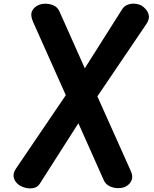

<svg xmlns="http://www.w3.org/2000/svg" viewBox="-20 -1025 838 1046"><path d="M80 -19.5Q58.5 -38 54.5 -60Q50.5 -82 67 -106.5L338.5 -506.5L160.5 -905Q144 -941.5 154.8 -965Q165.5 -988.5 196 -1000Q213 -1005.5 234.5 -1004.5Q256 -1003.5 275.2 -993.8Q294.5 -984 304 -962.5L442 -653L646 -975.5Q658.5 -994.5 680.2 -1001Q702 -1007.5 724.8 -1003.5Q747.5 -999.5 761.5 -987Q784 -968.5 790 -944.8Q796 -921 777 -893.5L510.5 -500L692.5 -93.5Q705.5 -65.5 697.2 -43.8Q689 -22 665.5 -9Q648 0 623.5 0Q599 0 577.2 -10.5Q555.5 -21 545.5 -43L407 -353.5L197 -24.5Q186 -6 164.2 -1Q142.5 4 119.2 -1.8Q96 -7.5 80 -19.5Z"/></svg>

Font: Edu NSW ACT Hand
Style: Regular
Weight: 400
Designer: Tina and Corey Anderson, Eben Sorkin, Mirko Velimirovic
Foundry: Sorkin Type Co.
Version: Version 2.000